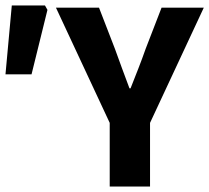

<svg xmlns="http://www.w3.org/2000/svg" viewBox="-24 -680 763 700"><path d="M376 0V-232L180 -652H337L395 -502Q408 -465 421 -430.5Q434 -396 448 -358H452Q467 -396 480.5 -430.5Q494 -465 507 -502L565 -652H719L523 -232V0ZM-4 -409 19 -660H140L149 -644L91 -409Z"/></svg>

Font: Source Sans 3
Style: Bold
Weight: 700
Designer: Paul D. Hunt
Foundry: Adobe
Version: Version 3.052;hotconv 1.1.0;makeotfexe 2.6.0